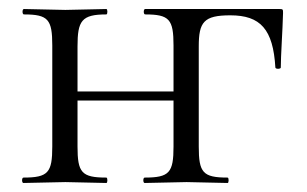

<svg xmlns="http://www.w3.org/2000/svg" viewBox="-20 -406 681 426"><path d="M301 0 394 -2 485 0C488 0 488 -12 485 -12C430 -12 421 -23 421 -81V-303C421 -357 432 -372 491 -372C558 -372 586 -341 591 -256C592 -252 603 -253 603 -256C603 -282 607 -338 608 -377C608 -385 608 -386 600 -386H302C298 -386 298 -374 302 -374C356 -374 365 -363 365 -305V-203H152V-303C152 -360 161 -374 216 -374C219 -374 219 -386 216 -386L125 -384L33 -386C29 -386 29 -374 33 -374C87 -374 96 -363 96 -305V-81C96 -23 87 -12 32 -12C28 -12 28 0 32 0L125 -2L216 0C219 0 219 -12 216 -12C161 -12 152 -23 152 -81V-183H365V-81C365 -23 356 -12 301 -12C297 -12 297 0 301 0Z"/></svg>

Font: Cormorant Garamond
Style: Regular
Weight: 400
Designer: Christian Thalmann (Catharsis Fonts)
Foundry: Catharsis Fonts
Version: Version 4.002;Glyphs 3.4 (3410)